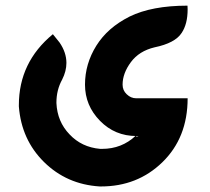

<svg xmlns="http://www.w3.org/2000/svg" viewBox="-20 -486 751 686"><path d="M650.4 -134.8Q650.4 6.3 559.6 94.2Q470.7 180.2 340.8 180.2H336.4Q218.3 172.9 137.2 92.8Q56.6 13.2 47.4 -105.5V-110.4Q47.4 -263.7 168.9 -363.8L192.9 -334Q217.3 -298.3 217.3 -261.2Q217.3 -231.9 202.1 -201.7Q181.6 -164.6 181.6 -119.6V-117.7Q184.6 -51.3 228.5 -5.9Q271.5 40 337.9 45.9H344.7Q415 45.9 464.8 -1Q469.7 -5.4 470.7 -5.4Q470.7 -3.9 465.8 2.4Q474.1 1.5 474.6 0.5Q474.6 0 467.3 0Q390.6 0 337.4 -54.2Q283.7 -108.9 283.7 -183.6Q283.7 -257.8 324.2 -322.8Q344.7 -355.5 374 -381.1Q403.3 -406.7 442.9 -426.8Q522.5 -465.8 649.9 -465.8Q650.4 -459 650.4 -452.6Q650.4 -399.9 628.9 -368.2Q605.5 -332 532.2 -316.9Q477.1 -303.7 447.8 -264.2Q418 -224.1 418 -183.6Q418 -163.1 432.6 -149.4Q447.3 -134.8 467.3 -134.8Z"/></svg>

Font: DimaKhabar
Style: Bold
Weight: 700
Width: 6
Designer: R.Balvardi
Foundry: Dima Software Group
Version: Version 1.00;November 30, 2018;FontCreator 11.5.0.2427 64-bi